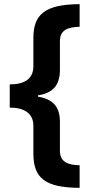

<svg xmlns="http://www.w3.org/2000/svg" viewBox="-20 -741 435 926"><path d="M364 165V56C308 55 269 40 269 -13V-154C269 -226 235 -263 163 -275V-281C234 -292 269 -329 269 -404V-543C269 -599 311 -610 364 -612V-721C195 -720 141 -670 141 -558V-422C141 -359 96 -334 27 -334V-222C96 -222 141 -195 141 -134V0C141 118 198 164 364 165Z"/></svg>

Font: Noto Sans Khmer SemiCondensed
Style: Bold
Weight: 700
Width: 4
Designer: Danh Hong and the Monotype Design Team
Foundry: Monotype Imaging Inc.
Version: Version 2.004